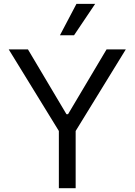

<svg xmlns="http://www.w3.org/2000/svg" viewBox="-20 -986 705 1006"><path d="M25.6 -727.3 288.4 -299.7V0H376.4V-299.7L639.2 -727.3H538.4L336.6 -387.8H328.1L126.4 -727.3ZM294 -801.1H367.9L478.7 -965.9H380.7Z"/></svg>

Font: Magic Ui Pro
Style: Regular
Weight: 400
Designer: Stefan Endress, Andreas Faust
Version: Version 1.000;FEAKit 1.0